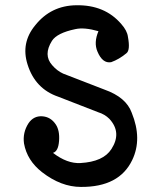

<svg xmlns="http://www.w3.org/2000/svg" viewBox="-20 -697 602 738"><path d="M72.3 -145.5Q66.4 -187.5 89.8 -223.6Q109.4 -252 142.1 -250Q174.8 -248 194.3 -218.8Q210 -195.3 207 -155.3Q204.1 -115.2 183.6 -109.4Q238.3 -67.4 289.1 -70.3Q377 -75.2 408.2 -124Q449.2 -187.5 400.4 -240.2Q382.8 -257.8 357.4 -265.6L204.1 -325.2Q115.2 -355.5 85.9 -449.2Q59.6 -532.2 115.2 -599.6Q175.8 -675.8 273.4 -676.8Q382.8 -678.7 446.3 -604.5Q468.8 -579.1 471.7 -555.7Q481.4 -503.9 465.8 -492.2Q437.5 -468.8 407.2 -458Q374 -452.1 354.5 -499Q339.8 -533.2 358.4 -577.1Q303.7 -592.8 269.5 -585Q199.2 -570.3 179.7 -540Q145.5 -485.4 180.7 -446.3Q199.2 -424.8 222.7 -414.1L381.8 -352.5Q464.8 -323.2 486.3 -263.7Q527.3 -163.1 488.3 -82Q438.5 22.5 291 21.5Q214.8 21.5 141.6 -35.2Q84 -80.1 72.3 -145.5Z"/></svg>

Font: Hopone
Style: Regular
Weight: 400
Foundry: SIL International (SIL)
Version: Version 1.00 September 3, 2015, initial release